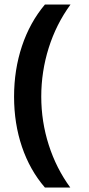

<svg xmlns="http://www.w3.org/2000/svg" viewBox="-20 -731 394 853"><path d="M179.5 -710.8H293.2Q229.5 -623.4 196.4 -518.2Q163.3 -413 163.3 -301.8Q163.3 -190.6 196.7 -86.7Q230 17.2 292.2 102.1H179.5Q112.7 24.8 77.6 -78.6Q42.5 -182 42.5 -301.6Q42.5 -421.1 77.6 -526.3Q112.7 -631.4 179.5 -710.8Z"/></svg>

Font: Khula
Style: Bold
Weight: 700
Designer: Erin McLaughlin, Steve Matteson
Version: Version 1.000;PS 1.0;hotconv 1.0.72;makeotf.lib2.5.5900; ttf